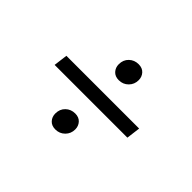

<svg xmlns="http://www.w3.org/2000/svg" viewBox="-81 -544 612 612"><g transform="rotate(45 225.0 -238.5)"><path d="M62 -215 68 -262H396L390 -215ZM209 -71Q192 -71 182.5 -81.5Q173 -92 173 -107Q173 -127 186 -139.5Q199 -152 218 -152Q235 -152 244.5 -141.5Q254 -131 254 -116Q254 -97 241 -84Q228 -71 209 -71ZM241 -325Q224 -325 214.5 -335.5Q205 -346 205 -361Q205 -381 218 -393.5Q231 -406 250 -406Q267 -406 276.5 -395.5Q286 -385 286 -370Q286 -351 273 -338Q260 -325 241 -325Z"/></g></svg>

Font: Yrsa Light
Style: Italic
Weight: 300
Italic angle: -7.10001°
Designer: Anna Giedrys (Yrsa+Rasa design), David Brezina (Yrsa art-direction, Rasa art-direction, design)
Foundry: Rosetta Type Foundry
Version: Version 2.004